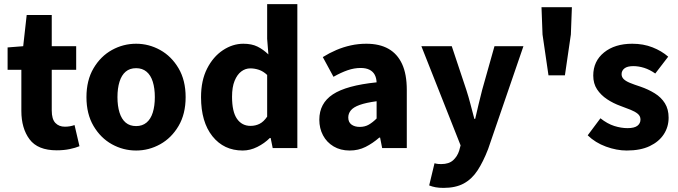

<svg xmlns="http://www.w3.org/2000/svg" viewBox="-20 -721 3304 935"><path d="M256 11Q164 11 124 -42.5Q84 -96 84 -181V-381H17V-490L93 -496L110 -648H232V-496H351V-381H232V-183Q232 -141 249.5 -122.5Q267 -104 296 -104Q308 -104 320 -106Q332 -108 343 -112L367 -9Q348 -1 319.5 5Q291 11 256 11Z M643 12Q580 12 525 -18.5Q470 -49 435.5 -107.5Q401 -166 401 -248Q401 -330 435.5 -388.5Q470 -447 525 -477.5Q580 -508 643 -508Q705 -508 760 -477.5Q815 -447 849.5 -388.5Q884 -330 884 -248Q884 -166 849.5 -107.5Q815 -49 760 -18.5Q705 12 643 12ZM643 -107Q673 -107 693.5 -124Q714 -141 724 -173Q734 -205 734 -248Q734 -291 724 -323Q714 -355 693.5 -372Q673 -389 643 -389Q612 -389 592 -372Q572 -355 562 -323Q552 -291 552 -248Q552 -205 562 -173Q572 -141 592 -124Q612 -107 643 -107Z M1162 12Q1070 12 1014.5 -57.5Q959 -127 959 -248Q959 -329 988.5 -387Q1018 -445 1065.5 -476.5Q1113 -508 1165 -508Q1206 -508 1234 -494Q1262 -480 1287 -456L1281 -532V-701H1428V0H1308L1298 -49H1294Q1268 -23 1233 -5.5Q1198 12 1162 12ZM1200 -108Q1224 -108 1244 -118Q1264 -128 1281 -153V-356Q1262 -374 1241 -381Q1220 -388 1199 -388Q1175 -388 1155 -373Q1135 -358 1122.5 -327.5Q1110 -297 1110 -250Q1110 -177 1134 -142.5Q1158 -108 1200 -108Z M1683 12Q1638 12 1604.5 -8Q1571 -28 1553 -62Q1535 -96 1535 -138Q1535 -218 1601 -261.5Q1667 -305 1814 -320Q1813 -342 1804.5 -357.5Q1796 -373 1779 -381.5Q1762 -390 1736 -390Q1705 -390 1673 -379Q1641 -368 1604 -347L1552 -443Q1584 -463 1618 -477.5Q1652 -492 1688.5 -500Q1725 -508 1764 -508Q1828 -508 1871.5 -483.5Q1915 -459 1938 -409.5Q1961 -360 1961 -283V0H1841L1831 -51H1827Q1795 -23 1760 -5.5Q1725 12 1683 12ZM1732 -103Q1757 -103 1776 -114Q1795 -125 1814 -144V-228Q1762 -221 1731.5 -210Q1701 -199 1688.5 -183.5Q1676 -168 1676 -149Q1676 -126 1691.5 -114.5Q1707 -103 1732 -103Z M2140 194Q2118 194 2101.5 191Q2085 188 2070 182L2096 74Q2107 77 2114.5 77.5Q2122 78 2129 78Q2166 78 2186.5 59.5Q2207 41 2216 13L2223 -13L2032 -496H2180L2251 -283Q2262 -249 2271 -214Q2280 -179 2290 -142H2294Q2302 -177 2310.5 -212.5Q2319 -248 2328 -283L2388 -496H2529L2357 5Q2333 67 2305.5 109Q2278 151 2238.5 172.5Q2199 194 2140 194Z M2651 -354 2622 -553 2617 -686H2765L2760 -553L2731 -354Z M3032 12Q2983 12 2931 -7Q2879 -26 2842 -62L2904 -145Q2938 -118 2971.5 -107.5Q3005 -97 3036 -97Q3069 -97 3084 -108.5Q3099 -120 3099 -139Q3099 -156 3085.5 -167Q3072 -178 3050.5 -186.5Q3029 -195 3002 -205Q2966 -218 2936 -238Q2906 -258 2887.5 -286Q2869 -314 2869 -353Q2869 -423 2921.5 -465.5Q2974 -508 3059 -508Q3113 -508 3157.5 -490.5Q3202 -473 3234 -445L3171 -363Q3144 -382 3117 -390.5Q3090 -399 3064 -399Q3035 -399 3021 -388Q3007 -377 3007 -360Q3007 -346 3017 -336Q3027 -326 3047.5 -317.5Q3068 -309 3099 -299Q3137 -286 3168.5 -266.5Q3200 -247 3218 -218Q3236 -189 3236 -148Q3236 -103 3212.5 -67Q3189 -31 3144 -9.5Q3099 12 3032 12Z"/></svg>

Font: Source Sans 3 ExtraLight
Style: Bold
Weight: 700
Version: Version 3.052;hotconv 1.1.0;makeotfexe 2.6.0